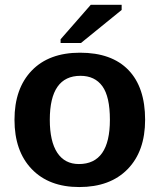

<svg xmlns="http://www.w3.org/2000/svg" viewBox="-20 -753 651 783"><path d="M571.8 -264.6Q571.8 -136.2 500.5 -63.2Q429.2 9.8 303.2 9.8Q179.7 9.8 109.4 -63.5Q39.1 -136.7 39.1 -264.6Q39.1 -392.1 109.4 -465.1Q179.7 -538.1 306.2 -538.1Q435.5 -538.1 503.7 -467.5Q571.8 -397 571.8 -264.6ZM428.2 -264.6Q428.2 -358.9 397.5 -401.4Q366.7 -443.8 308.1 -443.8Q183.1 -443.8 183.1 -264.6Q183.1 -176.3 213.6 -130.1Q244.1 -84 301.8 -84Q428.2 -84 428.2 -264.6ZM476.1 -712.4 310.1 -577.6H227.1V-592.8L350.1 -733.4H476.1Z"/></svg>

Font: Arimo
Style: Bold
Weight: 700
Designer: Steve Matteson
Foundry: Monotype Imaging Inc.
Version: Version 1.33